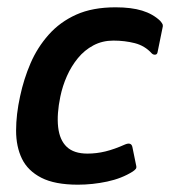

<svg xmlns="http://www.w3.org/2000/svg" viewBox="-20 -500 465 525"><path d="M193 5Q130 5 93 -14Q56 -33 40 -66Q24 -99 24 -143Q24 -187 35 -237Q45 -284 63.5 -327Q82 -370 113 -405Q144 -440 188.5 -460Q233 -480 296 -480Q339 -480 368.5 -471Q398 -462 418 -443Q424 -436 425 -432.5Q426 -429 424 -422L411 -358Q410 -351 404.5 -350.5Q399 -350 395 -354Q376 -375 348.5 -382Q321 -389 290 -389Q260 -389 235.5 -376Q211 -363 193 -341Q175 -319 163 -292Q151 -265 145 -236Q135 -188 139 -152.5Q143 -117 162.5 -98.5Q182 -80 219 -80Q244 -80 268.5 -86Q293 -92 322 -105Q339 -112 342 -98L352 -49Q354 -42 351.5 -38.5Q349 -35 343 -31Q313 -12 273 -3.5Q233 5 193 5Z"/></svg>

Font: Glory SemiBold
Style: Italic
Weight: 600
Italic angle: -12°
Designer: Robert Leuschke
Foundry: Robert Leuschke
Version: Version 1.011